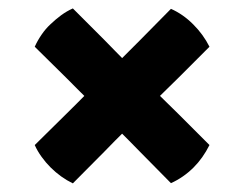

<svg xmlns="http://www.w3.org/2000/svg" viewBox="-20 -547 580 456"><path d="M137 -362.5Q150.5 -349 163.2 -336.2Q176 -323.5 189 -310.5L261 -238.5Q274 -225.5 286.5 -213Q299 -200.5 312.5 -186.5L386 -112Q416 -125.5 440 -149.5Q462 -171.5 477.5 -202.5L403 -277Q389.5 -290.5 376.5 -303Q363.5 -315.5 350 -329L279 -400Q265.5 -413.5 253.2 -426.2Q241 -439 227.5 -452.5L153 -527Q138.5 -520.5 125.2 -510.8Q112 -501 100 -489.5Q88.5 -479 78.8 -464.8Q69 -450.5 62.5 -436ZM227.5 -186.5Q241 -200.5 253.2 -212.8Q265.5 -225 279 -238.5L350 -309.5Q363.5 -323 376.5 -335.5Q389.5 -348 403 -361.5L477.5 -436Q463 -465 439 -489Q414.5 -513.5 386 -526L312.5 -451.5Q299 -438 286.5 -425.5Q274 -413 261 -400L189 -328Q176 -314.5 163.2 -302Q150.5 -289.5 137 -276L62.5 -202.5Q69 -188 78.8 -174.5Q88.5 -161 100 -149.5Q111.5 -138 125 -128.2Q138.5 -118.5 153 -111.5Z"/></svg>

Font: Signika SC
Style: Regular
Weight: 300
Designer: Anna Giedryś
Foundry: Anna Giedryś
Version: Version 2.000